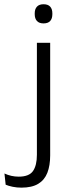

<svg xmlns="http://www.w3.org/2000/svg" viewBox="-84 -684 322 882"><path d="M85.5 -45V-487.5H146.5V-45ZM116 -576.5Q96 -576.5 85.8 -587.5Q75.5 -598.5 75.5 -619V-622.5Q75.5 -642.5 85.8 -653.5Q96 -664.5 116 -664.5Q136.5 -664.5 146.5 -653.5Q156.5 -642.5 156.5 -622.5V-619Q156.5 -598.5 146.5 -587.5Q136.5 -576.5 116 -576.5ZM14.5 178Q-7 178 -26 174Q-45 170 -58 164.5L-63.5 113Q-48.5 120 -32 123.8Q-15.5 127.5 2 127.5Q49.5 127.5 67.5 101.8Q85.5 76 85.5 27V-143.5H146.5V30Q146.5 76.5 133.5 109.8Q120.5 143 91.5 160.5Q62.5 178 14.5 178Z"/></svg>

Font: Anek Telugu Light
Style: Regular
Weight: 300
Version: Version 1.003